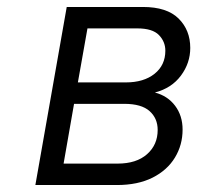

<svg xmlns="http://www.w3.org/2000/svg" viewBox="-20 -531 580 551"><path d="M81.5 0 171.5 -511H390Q459 -511 492.5 -477.8Q526 -444.5 526 -393.5Q526 -350 499.2 -314Q472.5 -278 424.5 -265.5Q461 -256 482.5 -227.5Q504 -199 504 -159Q504 -115 482 -78.8Q460 -42.5 417.8 -21.2Q375.5 0 315.5 0ZM203.5 -294.5H341Q392.5 -294.5 423.5 -319.2Q454.5 -344 454.5 -385.5Q454.5 -411.5 436 -430.5Q417.5 -449.5 374 -449.5H231ZM162.5 -61.5H317.5Q371.5 -61.5 402 -88.5Q432.5 -115.5 432.5 -158Q432.5 -191.5 409.2 -212.2Q386 -233 336.5 -233H192.5Z"/></svg>

Font: Overpass Light
Style: Italic
Weight: 300
Italic angle: -10°
Designer: Delve Withrington, Dave Bailey, Thomas Jockin
Foundry: Delve Fonts LLC
Version: Version 4.000; ttfautohint (v1.8.3)